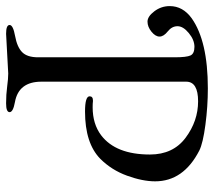

<svg xmlns="http://www.w3.org/2000/svg" viewBox="-94 -641 702 630"><g transform="rotate(90 257.0 -326.0)"><path d="M183 -2 53 5Q24 5 24 -6.5Q24 -18 60 -24.5Q96 -31 113 -47.5Q130 -64 130 -100V-548Q130 -587 124 -600Q118 -613 95.5 -613Q73 -613 50.5 -594.5Q28 -576 28 -557.5Q28 -539 45 -525.5Q62 -512 62 -498.5Q62 -485 46 -472Q30 -459 13 -459Q-4 -459 -21 -481.5Q-38 -504 -38 -532Q-38 -575 2 -604Q77 -657 232 -657Q291 -657 351.5 -649Q412 -641 436 -629Q537 -577 537 -484Q537 -443 518.5 -392Q500 -341 463 -304Q412 -254 308 -254Q258 -254 258 -269Q258 -280 272 -280H274Q281 -279 294 -279Q349 -279 386 -307Q449 -355 449 -467Q449 -543 394 -584Q339 -625 274.5 -625Q210 -625 210 -586V-111Q210 -36 277 -24Q310 -18 310 -6.5Q310 5 281 5Q252 5 226 1.5Q200 -2 183 -2Z"/></g></svg>

Font: EB Garamond
Style: Regular
Weight: 400
Version: Version 0.012